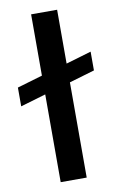

<svg xmlns="http://www.w3.org/2000/svg" viewBox="-85 -789 511 836"><g transform="rotate(-10 170.5 -371.0)"><path d="M341 -537V-454L229 -421V0H114V-388L2 -355V-438L114 -471V-742H229V-504Z"/></g></svg>

Font: Steamflix Grotesk
Style: Regular
Weight: 400
Designer: Julieta Ulanovsky
Foundry: Julieta Ulanovsky
Version: Version 4.000;PS 004.000;hotconv 1.0.88;makeotf.lib2.5.64775